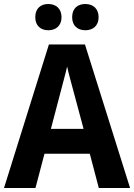

<svg xmlns="http://www.w3.org/2000/svg" viewBox="-20 -989 669 958"><path d="M156 -903C156 -860 184 -838 221 -838C258 -838 287 -860 287 -903C287 -947 258 -969 221 -969C184 -969 156 -948 156 -903ZM340 -903C340 -860 368 -838 406 -838C443 -838 472 -860 472 -903C472 -947 443 -969 406 -969C368 -969 340 -948 340 -903ZM473 -51H629L404 -767H224L0 -51H157L202 -222H428ZM349 -525 397 -346H234L281 -525C287 -550 307 -621 315 -657C323 -618 339 -564 349 -525Z"/></svg>

Font: Noto Sans Tamil UI SemiCondensed
Style: Bold
Weight: 700
Width: 4
Designer: Jelle Bosma - Monotype Design Team
Foundry: Monotype Imaging Inc.
Version: Version 2.004